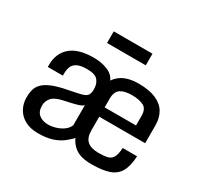

<svg xmlns="http://www.w3.org/2000/svg" viewBox="-153 -911 1155 1111"><g transform="rotate(30 424.5 -355.0)"><path d="M221.2 10.3Q169.4 10.3 133.8 -9.3Q98.1 -28.8 79.8 -61.8Q61.5 -94.7 61 -135.7Q60.5 -162.1 66.2 -185.5Q71.8 -209 89.8 -229Q107.9 -249 145.8 -265.4Q183.6 -281.7 248.5 -293.9Q302.2 -304.2 329.3 -311.3Q356.4 -318.4 366 -331.5Q375.5 -344.7 375.5 -373Q375.5 -407.2 356.9 -430.4Q338.4 -453.6 284.2 -453.6Q238.3 -453.6 216.1 -440.9Q193.8 -428.2 187 -408Q180.2 -387.7 180.2 -364.3V-350.6H79.6V-364.3Q79.6 -441.9 130.6 -486.1Q181.6 -530.3 285.2 -530.3Q335.4 -530.3 376.2 -513.9Q417 -497.6 431.6 -462.9Q455.6 -498 493.4 -514.2Q531.2 -530.3 583 -530.3Q654.3 -530.3 699.7 -510.7Q745.1 -491.2 766.6 -454.8Q788.1 -418.5 788.1 -368.2V-250H481.4V-159.2Q481.4 -110.4 506.3 -88.4Q531.2 -66.4 580.6 -66.4Q617.7 -66.4 640.9 -71.8Q664.1 -77.1 675.5 -97.4Q687 -117.7 689.5 -161.1H785.6Q782.2 -93.8 760.5 -56.4Q738.8 -19 694.8 -4.2Q650.9 10.7 580.1 10.7Q507.3 10.7 470 -16.8Q432.6 -44.4 417.5 -90.3L438 -89.4Q413.1 -61 384.5 -38.3Q356 -15.6 316.9 -2.7Q277.8 10.3 221.2 10.3ZM247.1 -62.5Q271.5 -62.5 297.9 -70.6Q324.2 -78.6 345.5 -94Q366.7 -109.4 376 -131.8V-267.1Q374 -262.2 362.5 -256.3Q351.1 -250.5 326.2 -243.9Q301.3 -237.3 258.8 -228.5Q202.1 -216.8 182.1 -193.6Q162.1 -170.4 162.1 -139.6Q162.6 -100.6 186 -81.5Q209.5 -62.5 247.1 -62.5ZM481.4 -312.5H690.9V-377.9Q690.9 -423.3 661.6 -438.2Q632.3 -453.1 583.5 -453.1Q533.7 -453.1 507.6 -435.1Q481.4 -417 481.4 -371.1ZM307.1 -642.1V-719.7H565.9V-642.1Z"/></g></svg>

Font: Monda Medium
Style: Regular
Weight: 500
Designer: Vernon Adams
Foundry: Vernon Adams
Version: Version 2.200